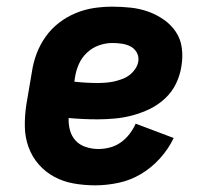

<svg xmlns="http://www.w3.org/2000/svg" viewBox="-20 -548 640 576"><path d="M266 8Q233 8 201.5 2.5Q170 -3 143 -17.5Q116 -32 96 -55Q76 -78 65.5 -107Q55 -136 54.5 -168.5Q54 -201 59 -234L76 -334Q80 -361 90 -387.5Q100 -414 117 -438Q134 -462 157.5 -480Q181 -498 208 -509Q235 -520 262.5 -524Q290 -528 317 -528Q345 -528 372.5 -525Q400 -522 425 -513Q450 -504 471.5 -489Q493 -474 507.5 -452.5Q522 -431 525.5 -403.5Q529 -376 524 -348Q520 -322 508 -297Q496 -272 475 -252.5Q454 -233 429 -221Q404 -209 378 -202Q352 -195 325.5 -192.5Q299 -190 273 -190Q251 -190 229 -191Q207 -192 186 -194Q185 -175 190 -157Q195 -139 207 -126Q219 -113 237.5 -107Q256 -101 275 -101Q292 -101 309.5 -105.5Q327 -110 342 -120.5Q357 -131 368.5 -146Q380 -161 387 -177L501 -134Q486 -102 460.5 -73.5Q435 -45 403 -26Q371 -7 335.5 0.5Q300 8 266 8ZM273 -299Q285 -299 297.5 -300Q310 -301 321.5 -303.5Q333 -306 345.5 -310.5Q358 -315 368 -322.5Q378 -330 385.5 -341Q393 -352 395 -364Q397 -379 390 -391Q383 -403 371 -409Q359 -415 345 -417Q331 -419 317 -419Q297 -419 277 -412Q257 -405 241 -390Q225 -375 216.5 -355.5Q208 -336 205 -316L203 -303Q221 -301 238 -300Q255 -299 273 -299Z"/></svg>

Font: Iosevka HT Extrabold Extended
Style: Italic
Weight: 800
Width: 7
Italic angle: -9°
Monospace: yes
Designer: Belleve Invis
Foundry: Belleve Invis
Version: Version 32.3.0; ttfautohint (v1.8.4)